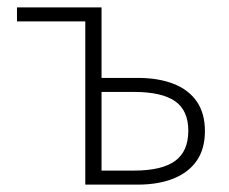

<svg xmlns="http://www.w3.org/2000/svg" viewBox="-20 -500 620 520"><path d="M211 0V-442H26V-480H255V-289H353Q409 -289 450 -273Q491 -257 513 -225Q535 -193 535 -145Q535 -97 513 -65Q491 -33 450 -16.5Q409 0 353 0ZM255 -38H343Q418 -38 454 -64Q490 -90 490 -146Q490 -201 454 -226Q418 -251 343 -251H255Z"/></svg>

Font: Source Sans 3 Light
Style: Regular
Weight: 300
Designer: Paul D. Hunt
Foundry: Adobe
Version: Version 3.052;hotconv 1.1.0;makeotfexe 2.6.0